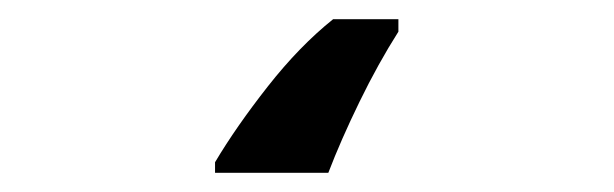

<svg xmlns="http://www.w3.org/2000/svg" viewBox="-20 40 640 200"><path d="M204 209Q226 172 259 130Q292 88 327 60H395V73Q374 106 354.5 146Q335 186 322 220H204Z"/></svg>

Font: Noto Sans Mono Medium
Style: Regular
Weight: 500
Designer: Monotype Design Team
Foundry: Monotype Imaging Inc.
Version: Version 2.014